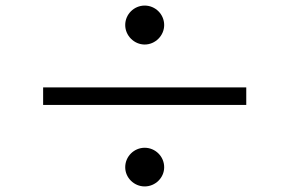

<svg xmlns="http://www.w3.org/2000/svg" viewBox="-20 -720 1040 690"><path d="M430 -630C430 -592 462 -560 500 -560C538 -560 570 -592 570 -630C570 -669 538 -700 500 -700C462 -700 430 -669 430 -630ZM135 -406V-343H865V-406ZM430 -119C430 -81 462 -50 500 -50C538 -50 570 -81 570 -119C570 -158 538 -189 500 -189C462 -189 430 -158 430 -119Z"/></svg>

Font: Noto Sans CJK JP DemiLight
Style: Regular
Weight: 350
Designer: Ryoko NISHIZUKA (kana & ideographs); Paul D. Hunt (Latin, Greek & Cyrillic); Wenlong ZHANG (bopomofo); Sandoll Communica
Foundry: Adobe Systems Incorporated
Version: Version 1.004;PS 1.004;hotconv 1.0.82;makeotf.lib2.5.63406